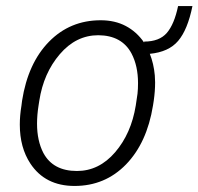

<svg xmlns="http://www.w3.org/2000/svg" viewBox="-20 -605 656 635"><path d="M226.5 10Q129.5 10 80.5 -64Q45.5 -117 45.5 -193Q45.5 -223 51 -256L53 -272Q72.5 -396 142 -467Q211.5 -538 313 -538Q360 -538 396 -519Q432 -500 456.5 -464.5L457 -467.5Q507 -467.5 531.8 -496.2Q556.5 -525 569 -585H616.5Q600.5 -506.5 569.2 -469.8Q538 -433 475.5 -427Q488.5 -394.5 492 -355.5L493 -332.5Q493 -303.5 488.5 -272L486 -256Q466 -132.5 396.8 -61.2Q327.5 10 226.5 10ZM234.5 -39.5Q307.5 -39.5 360.8 -101.5Q414 -163.5 429 -256Q433 -280 434.8 -295.2Q436.5 -310.5 436.5 -330Q436.5 -387 415 -428Q383 -488 305 -488.5Q231.5 -488.5 177.8 -425.8Q124 -363 110 -272L107.5 -256Q102.5 -224.5 102.5 -196Q102.5 -139.5 123.5 -99Q155.5 -39.5 234.5 -39.5Z"/></svg>

Font: Roberto Sans Light
Style: Italic
Weight: 300
Italic angle: -11°
Designer: Google
Version: Version 1.00;June 11, 2020;FontCreator 12.0.0.2522 64-bit; t